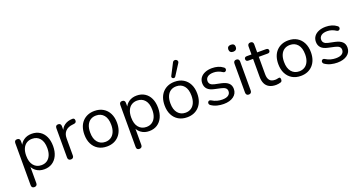

<svg xmlns="http://www.w3.org/2000/svg" viewBox="-46 -1570 4817 2562"><g transform="rotate(-20 2362.5 -289.0)"><path d="M305 -56Q351 -56 384.5 -78Q418 -100 436.5 -142Q455 -184 455 -243Q455 -334 414.5 -382Q374 -430 305 -430Q260 -430 226 -408.5Q192 -387 173.5 -345.5Q155 -304 155 -243Q155 -153 196 -104.5Q237 -56 305 -56ZM116 187Q96 187 86 176.5Q76 166 76 146V-452Q76 -472 86 -482.5Q96 -493 115 -493Q135 -493 145.5 -482.5Q156 -472 156 -452V-400Q174 -437 209 -462Q256 -495 322 -495Q387 -495 435.5 -464.5Q484 -434 510.5 -377.5Q537 -321 537 -243Q537 -166 510.5 -109.5Q484 -53 436 -22Q388 9 322 9Q256 9 209 -25Q175 -49 157 -84V146Q157 166 146 176.5Q135 187 116 187Z M700 7Q680 7 669.5 -4Q659 -15 659 -35V-452Q659 -472 669 -482.5Q679 -493 698 -493Q717 -493 727.5 -482.5Q738 -472 738 -452V-371H728Q744 -430 789 -462Q834 -494 900 -496Q915 -497 924 -489.5Q933 -482 934 -464Q935 -447 926 -437Q917 -427 898 -425L882 -423Q814 -417 777.5 -379.5Q741 -342 741 -277V-35Q741 -15 730.5 -4Q720 7 700 7Z M1213 9Q1142 9 1090 -22Q1038 -53 1009.5 -109.5Q981 -166 981 -243Q981 -301 997 -347.5Q1013 -394 1044 -427Q1075 -460 1117.5 -477.5Q1160 -495 1213 -495Q1284 -495 1336 -464Q1388 -433 1416.5 -376.5Q1445 -320 1445 -243Q1445 -185 1429 -139Q1413 -93 1382 -59.5Q1351 -26 1308.5 -8.5Q1266 9 1213 9ZM1213 -56Q1258 -56 1292 -78Q1326 -100 1344.5 -142Q1363 -184 1363 -243Q1363 -334 1322.5 -382Q1282 -430 1213 -430Q1167 -430 1133.5 -408.5Q1100 -387 1081.5 -345.5Q1063 -304 1063 -243Q1063 -153 1104 -104.5Q1145 -56 1213 -56Z M1796 -56Q1842 -56 1875.5 -78Q1909 -100 1927.5 -142Q1946 -184 1946 -243Q1946 -334 1905.5 -382Q1865 -430 1796 -430Q1751 -430 1717 -408.5Q1683 -387 1664.5 -345.5Q1646 -304 1646 -243Q1646 -153 1687 -104.5Q1728 -56 1796 -56ZM1607 187Q1587 187 1577 176.5Q1567 166 1567 146V-452Q1567 -472 1577 -482.5Q1587 -493 1606 -493Q1626 -493 1636.5 -482.5Q1647 -472 1647 -452V-400Q1665 -437 1700 -462Q1747 -495 1813 -495Q1878 -495 1926.5 -464.5Q1975 -434 2001.5 -377.5Q2028 -321 2028 -243Q2028 -166 2001.5 -109.5Q1975 -53 1927 -22Q1879 9 1813 9Q1747 9 1700 -25Q1666 -49 1648 -84V146Q1648 166 1637 176.5Q1626 187 1607 187Z M2352 9Q2281 9 2229 -22Q2177 -53 2148.5 -109.5Q2120 -166 2120 -243Q2120 -301 2136 -347.5Q2152 -394 2183 -427Q2214 -460 2256.5 -477.5Q2299 -495 2352 -495Q2423 -495 2475 -464Q2527 -433 2555.5 -376.5Q2584 -320 2584 -243Q2584 -185 2568 -139Q2552 -93 2521 -59.5Q2490 -26 2447.5 -8.5Q2405 9 2352 9ZM2352 -56Q2397 -56 2431 -78Q2465 -100 2483.5 -142Q2502 -184 2502 -243Q2502 -334 2461.5 -382Q2421 -430 2352 -430Q2306 -430 2272.5 -408.5Q2239 -387 2220.5 -345.5Q2202 -304 2202 -243Q2202 -153 2243 -104.5Q2284 -56 2352 -56ZM2385 -556Q2378 -546 2368 -544.5Q2358 -543 2349 -547.5Q2340 -552 2336 -561Q2332 -570 2338 -582L2422 -745Q2429 -759 2440 -763Q2451 -767 2462.5 -764.5Q2474 -762 2482 -754Q2490 -746 2491.5 -735Q2493 -724 2485 -712Z M2870 9Q2825 9 2779.5 -2Q2734 -13 2695 -40Q2685 -47 2681 -56.5Q2677 -66 2678.5 -75.5Q2680 -85 2686.5 -92Q2693 -99 2702.5 -100.5Q2712 -102 2724 -96Q2763 -72 2799.5 -62.5Q2836 -53 2872 -53Q2929 -53 2958 -74Q2987 -95 2987 -131Q2987 -159 2968 -175.5Q2949 -192 2908 -201L2817 -221Q2754 -234 2723.5 -266Q2693 -298 2693 -349Q2693 -394 2716.5 -426.5Q2740 -459 2783 -477Q2826 -495 2883 -495Q2927 -495 2966.5 -483.5Q3006 -472 3038 -447Q3048 -440 3051.5 -430.5Q3055 -421 3052.5 -411.5Q3050 -402 3043 -395.5Q3036 -389 3026 -388Q3016 -387 3005 -394Q2975 -414 2944 -423.5Q2913 -433 2883 -433Q2827 -433 2798 -411Q2769 -389 2769 -353Q2769 -325 2787 -307Q2805 -289 2843 -281L2934 -262Q2999 -248 3031.5 -217.5Q3064 -187 3064 -135Q3064 -69 3011 -30Q2958 9 2870 9Z M3227 5Q3207 5 3197 -6.5Q3187 -18 3187 -39V-448Q3187 -469 3197 -480Q3207 -491 3227 -491Q3246 -491 3257 -480Q3268 -469 3268 -448V-39Q3268 -18 3257.5 -6.5Q3247 5 3227 5ZM3227 -603Q3202 -603 3188 -616.5Q3174 -630 3174 -653Q3174 -677 3188 -689.5Q3202 -702 3227 -702Q3253 -702 3266.5 -689.5Q3280 -677 3280 -653Q3280 -630 3266.5 -616.5Q3253 -603 3227 -603Z M3614 9Q3557 9 3518.5 -11.5Q3480 -32 3461 -71.5Q3442 -111 3442 -168V-423H3375Q3358 -423 3349 -431.5Q3340 -440 3340 -455Q3340 -470 3349 -478Q3358 -486 3375 -486H3442V-601Q3442 -621 3453 -631.5Q3464 -642 3483 -642Q3502 -642 3512.5 -631.5Q3523 -621 3523 -601V-486H3649Q3666 -486 3675 -478Q3684 -470 3684 -455Q3684 -440 3675 -431.5Q3666 -423 3649 -423H3523V-176Q3523 -119 3547 -89.5Q3571 -60 3625 -60Q3644 -60 3657.5 -64Q3671 -68 3680 -68Q3689 -69 3695 -62Q3701 -55 3701 -38Q3701 -26 3696.5 -16Q3692 -6 3681 -2Q3669 2 3649.5 5.5Q3630 9 3614 9Z M3966 9Q3895 9 3843 -22Q3791 -53 3762.5 -109.5Q3734 -166 3734 -243Q3734 -301 3750 -347.5Q3766 -394 3797 -427Q3828 -460 3870.5 -477.5Q3913 -495 3966 -495Q4037 -495 4089 -464Q4141 -433 4169.5 -376.5Q4198 -320 4198 -243Q4198 -185 4182 -139Q4166 -93 4135 -59.5Q4104 -26 4061.5 -8.5Q4019 9 3966 9ZM3966 -56Q4011 -56 4045 -78Q4079 -100 4097.5 -142Q4116 -184 4116 -243Q4116 -334 4075.5 -382Q4035 -430 3966 -430Q3920 -430 3886.5 -408.5Q3853 -387 3834.5 -345.5Q3816 -304 3816 -243Q3816 -153 3857 -104.5Q3898 -56 3966 -56Z M4484 9Q4439 9 4393.5 -2Q4348 -13 4309 -40Q4299 -47 4295 -56.5Q4291 -66 4292.5 -75.5Q4294 -85 4300.5 -92Q4307 -99 4316.5 -100.5Q4326 -102 4338 -96Q4377 -72 4413.5 -62.5Q4450 -53 4486 -53Q4543 -53 4572 -74Q4601 -95 4601 -131Q4601 -159 4582 -175.5Q4563 -192 4522 -201L4431 -221Q4368 -234 4337.5 -266Q4307 -298 4307 -349Q4307 -394 4330.5 -426.5Q4354 -459 4397 -477Q4440 -495 4497 -495Q4541 -495 4580.5 -483.5Q4620 -472 4652 -447Q4662 -440 4665.5 -430.5Q4669 -421 4666.5 -411.5Q4664 -402 4657 -395.5Q4650 -389 4640 -388Q4630 -387 4619 -394Q4589 -414 4558 -423.5Q4527 -433 4497 -433Q4441 -433 4412 -411Q4383 -389 4383 -353Q4383 -325 4401 -307Q4419 -289 4457 -281L4548 -262Q4613 -248 4645.5 -217.5Q4678 -187 4678 -135Q4678 -69 4625 -30Q4572 9 4484 9Z"/></g></svg>

Font: Nunito
Style: Regular
Weight: 400
Designer: Vernon Adams
Foundry: Vernon Adams
Version: Version 3.602